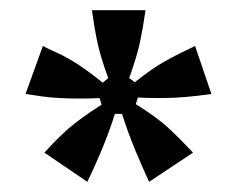

<svg xmlns="http://www.w3.org/2000/svg" viewBox="-20 -783 465 376"><path d="M67 -484Q91 -511 114.5 -531.5Q138 -552 179 -578L175 -591Q160 -590 135 -590Q93 -590 64 -594Q35 -598 30 -599L64 -693Q69 -690 91 -680Q113 -670 135.5 -655Q158 -640 181 -621L192 -630Q177 -671 171 -699Q165 -727 160 -763H265Q260 -728 254 -700Q248 -672 233 -630L244 -622Q278 -649 303 -663Q328 -677 362 -693L394 -599Q340 -591 297 -591Q268 -591 250 -592L246 -579Q286 -554 307.5 -534.5Q329 -515 358 -484L272 -427Q259 -455 245 -488.5Q231 -522 219 -560H205Q186 -499 151 -427Z"/></svg>

Font: Open Sauce One
Style: Bold
Weight: 700
Designer: Alfredo Marco Pradil
Foundry: Creative Sauce Fz LLC
Version: Version 1.477